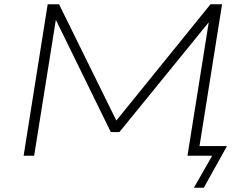

<svg xmlns="http://www.w3.org/2000/svg" viewBox="-20 -725 1112 894"><path d="M883 149 968 0H853L954 -634L960 -631L536 -110H496L234 -645H242L139 0H90L202 -705H255L528 -151L513 -153L960 -705H1014L909 -45H1037L929 149Z"/></svg>

Font: Nunito Sans 10pt Expanded ExtraLight
Style: Italic
Weight: 250
Width: 7
Italic angle: -9°
Designer: Vernon Adams
Foundry: Vernon Adams
Version: Version 3.101;gftools[0.9.27]